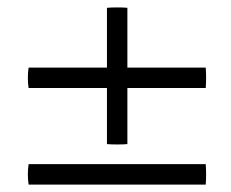

<svg xmlns="http://www.w3.org/2000/svg" viewBox="-20 -498 621 517"><path d="M57 -316H268V-477Q279 -478 296 -478Q313 -478 323 -477V-316H534Q536 -288 534 -261H323V-110Q313 -109 296 -109Q279 -109 268 -110V-261H57Q53 -288 57 -316ZM57 -56H534Q536 -28 534 -1H57Q53 -28 57 -56Z"/></svg>

Font: Castoro
Style: Italic
Weight: 400
Italic angle: -11°
Designer: John Hudson with Paul Hanslow, assisted by Kaja Sojewska.
Foundry: Tiro Typeworks Ltd.
Version: Version 2.04